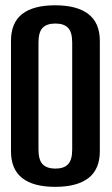

<svg xmlns="http://www.w3.org/2000/svg" viewBox="-20 -700 424 726"><path d="M188.5 -680Q271 -680 314.2 -646.8Q357.5 -613.5 357.5 -545V-128.5Q357.5 -60 314.5 -26.8Q271.5 6.5 189 6.5Q106 6.5 63.8 -26.8Q21.5 -60 21.5 -128.5V-545Q21.5 -614 63.8 -647Q106 -680 188.5 -680ZM253 -539Q253 -578.5 237.2 -594.8Q221.5 -611 189.5 -611Q157 -611 141.2 -594.8Q125.5 -578.5 125.5 -539V-134.5Q125.5 -95 141.5 -78.8Q157.5 -62.5 189.5 -62.5Q221.5 -62.5 237.2 -78.8Q253 -95 253 -134.5V-539Z"/></svg>

Font: Anybody Narrow Medium
Style: Regular
Weight: 500
Width: 3
Designer: Tyler Finck
Foundry: Etcetera Type Company
Version: Version 1.000; ttfautohint (v1.8)